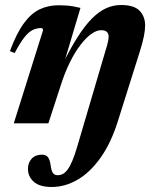

<svg xmlns="http://www.w3.org/2000/svg" viewBox="-20 -492 618 766"><path d="M186.5 254Q138 254 114.8 233.2Q91.5 212.5 91.5 181.5Q91.5 157 106.5 141Q121.5 125 147.5 125Q163.5 125 171.2 135Q179 145 182 167.5Q185 189.5 191.2 198.2Q197.5 207 209.5 207Q221 207 231 201.8Q241 196.5 250.2 183.8Q259.5 171 269 148.5Q278.5 126 288.5 91.5L398.5 -281.5Q404.5 -301 407.8 -313Q411 -325 412.2 -332.5Q413.5 -340 413.5 -345.5Q413.5 -357.5 406.5 -364.5Q399.5 -371.5 383.5 -371.5Q365 -371.5 343.8 -356.2Q322.5 -341 300.8 -312.5Q279 -284 259 -243.8Q239 -203.5 223 -153.5L173 0H35L151.5 -370.5Q152 -375 150 -377.5Q148 -380 143.5 -380Q127 -380 111.2 -372.8Q95.5 -365.5 78.2 -344.2Q61 -323 38.5 -280.5L19.5 -288Q45.5 -358.5 74.8 -398.5Q104 -438.5 138.2 -454.8Q172.5 -471 213 -471Q230.5 -471 244 -470Q257.5 -469 271 -466.8Q284.5 -464.5 301 -460.5L230 -222.5L226 -228Q259.5 -297 289.5 -344Q319.5 -391 347.8 -419Q376 -447 404.2 -459.5Q432.5 -472 463 -472Q515 -472 537 -449Q559 -426 559 -390.5Q559 -372.5 554.2 -348Q549.5 -323.5 538 -287L451.5 -12.5Q423.5 78 381.2 137.2Q339 196.5 289 225.2Q239 254 186.5 254Z"/></svg>

Font: Newsreader 36pt
Style: Bold Italic
Weight: 700
Italic angle: -17°
Designer: Hugues Gentile
Foundry: Production Type
Version: Version 1.003